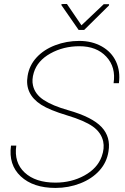

<svg xmlns="http://www.w3.org/2000/svg" viewBox="-20 -924 619 954"><path d="M492.7 -221.2Q482.9 -265.6 441.4 -295.2Q399.9 -324.7 313 -350.8Q226.1 -377 184.6 -403.6Q143.1 -430.2 126.2 -466.3Q109.4 -502.4 117.2 -546.9Q125.5 -599.1 161.6 -638.4Q197.8 -677.7 254.2 -699.2Q310.5 -720.7 374 -720.7Q437 -720.7 485.6 -693.4Q534.2 -666 556.4 -618.2Q578.6 -570.3 570.8 -510.7H544.4Q556.6 -590.3 508.3 -642.3Q460 -694.3 374.5 -694.3Q294.9 -694.3 230.5 -658.4Q166 -622.6 147.9 -563Q137.2 -527.3 144 -499Q153.8 -455.6 197.5 -427Q241.2 -398.4 318.4 -376.5Q437.5 -342.8 484.4 -293Q531.2 -243.2 519 -171.4Q510.7 -117.2 473.9 -76.4Q437 -35.6 378.9 -12.9Q320.8 9.8 255.9 9.8Q144.5 9.8 83 -47.9Q21.5 -105.5 34.7 -200.7H61Q48.8 -116.7 102.5 -66.7Q156.2 -16.6 255.4 -16.6Q335 -16.6 399.4 -52Q463.9 -87.4 485.4 -146.5Q500 -187 492.7 -221.2ZM384.8 -798.3 495.6 -903.3H522L521.5 -897L398.4 -775.4H370.6L285.2 -898.4L285.6 -903.8L312.5 -904.3Z"/></svg>

Font: Roboto Thin
Style: Italic
Weight: 250
Italic angle: -12°
Designer: Google
Version: Version 2.134; 2016